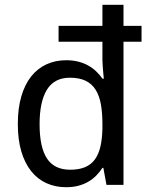

<svg xmlns="http://www.w3.org/2000/svg" viewBox="-20 -780 626 810"><path d="M416 -71.8H412.1Q401.4 -55.2 387 -40.3Q372.6 -25.4 353.8 -14.2Q335 -2.9 311.5 3.4Q288.1 9.8 258.8 9.8Q213.4 9.8 175.8 -7.3Q138.2 -24.4 111.3 -58.1Q84.5 -91.8 69.8 -141.6Q55.2 -191.4 55.2 -256.8Q55.2 -322.8 69.8 -373Q84.5 -423.3 111.3 -457.3Q138.2 -491.2 175.8 -508.5Q213.4 -525.9 258.8 -525.9Q287.6 -525.9 311 -519.8Q334.5 -513.7 353.3 -502.9Q372.1 -492.2 386.7 -478Q401.4 -463.9 412.1 -448.2H418Q416.5 -464.4 415 -479.5Q414.1 -492.2 413.1 -505.6Q412.1 -519 412.1 -526.9V-604H227.1V-670.9H412.1V-759.8H501V-670.9H577.1V-604H501V0H429.2ZM275.9 -64Q313 -64 338.6 -74.7Q364.3 -85.4 380.1 -107.2Q396 -128.9 403.6 -161.4Q411.1 -193.8 412.1 -237.8V-256.8Q412.1 -304.2 405.5 -340.6Q398.9 -377 383.1 -401.9Q367.2 -426.8 340.8 -439.5Q314.5 -452.1 274.9 -452.1Q209 -452.1 178 -401.6Q147 -351.1 147 -255.9Q147 -159.2 178 -111.6Q209 -64 275.9 -64Z"/></svg>

Font: WenQuanYi Micro Hei
Style: Regular
Weight: 400
Foundry: Ascender Corporation
Version: Version 0.2.0-beta